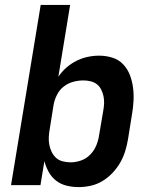

<svg xmlns="http://www.w3.org/2000/svg" viewBox="-20 -755 640 783"><path d="M301 8Q275 8 251 2Q227 -4 208.5 -18.5Q190 -33 178.5 -54Q167 -75 161 -98L145 0H25L146 -735H266L218 -442Q232 -463 251 -479.5Q270 -496 292 -507Q314 -518 337.5 -523Q361 -528 384 -528Q412 -528 438 -520Q464 -512 482 -493Q500 -474 509.5 -449.5Q519 -425 522.5 -398Q526 -371 524.5 -343Q523 -315 518 -287L502 -187Q498 -163 490.5 -138.5Q483 -114 470 -91.5Q457 -69 438.5 -49.5Q420 -30 397.5 -16.5Q375 -3 350 2.5Q325 8 301 8ZM268 -93Q289 -93 310.5 -100.5Q332 -108 348 -124.5Q364 -141 372.5 -161.5Q381 -182 384 -203L401 -303Q404 -319 404.5 -334Q405 -349 402 -363Q399 -377 392.5 -390Q386 -403 375 -411.5Q364 -420 349.5 -423.5Q335 -427 320 -427Q300 -427 279 -421.5Q258 -416 240.5 -402.5Q223 -389 213 -369.5Q203 -350 199 -330L183 -230Q180 -213 179 -197Q178 -181 181 -165Q184 -149 191 -135Q198 -121 209 -111Q220 -101 236 -97Q252 -93 268 -93Z"/></svg>

Font: Iosevka SS04 Extended Oblique
Style: Bold
Weight: 700
Width: 7
Italic angle: -9°
Monospace: yes
Designer: Belleve Invis
Foundry: Belleve Invis
Version: Version 19.0.0; ttfautohint (v1.8.4)